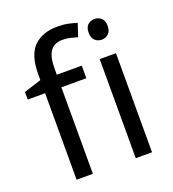

<svg xmlns="http://www.w3.org/2000/svg" viewBox="-138 -871 879 976"><g transform="rotate(-20 301.0 -382.5)"><path d="M332 -468H197V0H109V-468H15V-509L109 -539V-570Q109 -674 155 -719.5Q201 -765 283 -765Q315 -765 341.5 -759.5Q368 -754 387 -747L364 -678Q348 -683 327 -688Q306 -693 284 -693Q240 -693 218.5 -663.5Q197 -634 197 -571V-536H332ZM474 -737Q494 -737 509.5 -723.5Q525 -710 525 -681Q525 -653 509.5 -639Q494 -625 474 -625Q452 -625 437 -639Q422 -653 422 -681Q422 -710 437 -723.5Q452 -737 474 -737ZM517 -536V0H429V-536Z"/></g></svg>

Font: Noto Sans Historical
Style: Regular
Weight: 400
Designer: Monotype Design Team
Foundry: Monotype Imaging Inc.
Version: Version 2.013; ttfautohint (v1.8.4.7-5d5b)